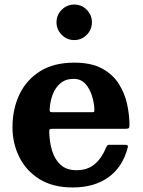

<svg xmlns="http://www.w3.org/2000/svg" viewBox="-20 -811 628 846"><path d="M307 -634.5Q275 -634.5 252 -657.5Q229 -680.5 229 -713Q229 -745 252 -768Q275 -791 307 -791Q339.5 -791 362.2 -768Q385 -745 385 -713Q385 -680.5 362.2 -657.5Q339.5 -634.5 307 -634.5ZM35 -250Q35 -330 65.5 -394.5Q96 -459 156.5 -497Q217 -535 307.5 -535Q383 -535 430.8 -508.5Q478.5 -482 504.5 -440Q530.5 -398 540.5 -350.2Q550.5 -302.5 550.5 -260.5Q550.5 -249.5 547.2 -246.5Q544 -243.5 533 -243.5H211Q201.5 -243.5 199 -240.8Q196.5 -238 197 -229Q198 -183.5 210 -145.2Q222 -107 248 -84Q274 -61 317.5 -61Q365.5 -61 397 -87.5Q428.5 -114 447.5 -161Q450 -166.5 452.5 -169.8Q455 -173 463.5 -173H531Q540 -173 542.2 -170.5Q544.5 -168 543 -161.5Q521 -75.5 458.2 -30.2Q395.5 15 300.5 15Q212.5 15 153.5 -22Q94.5 -59 64.8 -119.5Q35 -180 35 -250ZM212.5 -316.5H382Q392 -316.5 394 -318Q396 -319.5 396 -327.5Q395 -357.5 385.2 -389Q375.5 -420.5 355.8 -442Q336 -463.5 304.5 -463.5Q269.5 -463.5 246.8 -444.5Q224 -425.5 212.5 -395.5Q201 -365.5 199 -332Q198.5 -323 200 -319.8Q201.5 -316.5 212.5 -316.5Z"/></svg>

Font: Besley*
Style: Bold
Weight: 700
Designer: Owen Earl
Foundry: indestructible type*
Version: Version 2.000; ttfautohint (v1.8.3)